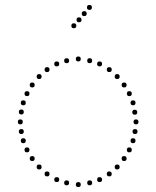

<svg xmlns="http://www.w3.org/2000/svg" viewBox="-20 -752 630 775"><path d="M278 -638Q268 -638 268 -648Q268 -658 278 -658Q288 -658 288 -648Q288 -638 278 -638ZM299 -662Q289 -662 289 -672Q289 -682 299 -682Q309 -682 309 -672Q309 -662 299 -662ZM320 -687Q310 -687 310 -697Q310 -707 320 -707Q330 -707 330 -697Q330 -687 320 -687ZM341 -712Q331 -712 331 -722Q331 -732 341 -732Q351 -732 351 -722Q351 -712 341 -712ZM296 -504Q286 -504 286 -514Q286 -524 296 -524Q306 -524 306 -514Q306 -504 296 -504ZM342 -497Q332 -497 332 -507Q332 -517 342 -517Q352 -517 352 -507Q352 -497 342 -497ZM382 -484Q372 -484 372 -494Q372 -504 382 -504Q392 -504 392 -494Q392 -484 382 -484ZM421 -461Q411 -461 411 -471Q411 -481 421 -481Q431 -481 431 -471Q431 -461 421 -461ZM453 -433Q443 -433 443 -443Q443 -453 453 -453Q463 -453 463 -443Q463 -433 453 -433ZM502 -364Q492 -364 492 -374Q492 -384 502 -384Q512 -384 512 -374Q512 -364 502 -364ZM517 -327Q507 -327 507 -337Q507 -347 517 -347Q527 -347 527 -337Q527 -327 517 -327ZM529 -250Q519 -250 519 -260Q519 -270 529 -270Q539 -270 539 -260Q539 -250 529 -250ZM481 -399Q471 -399 471 -409Q471 -419 481 -419Q491 -419 491 -409Q491 -399 481 -399ZM524 -289Q514 -289 514 -299Q514 -309 524 -309Q534 -309 534 -299Q534 -289 524 -289ZM249 -497Q239 -497 239 -507Q239 -517 249 -517Q259 -517 259 -507Q259 -497 249 -497ZM209 -484Q199 -484 199 -494Q199 -504 209 -504Q219 -504 219 -494Q219 -484 209 -484ZM170 -461Q160 -461 160 -471Q160 -481 170 -481Q180 -481 180 -471Q180 -461 170 -461ZM138 -433Q128 -433 128 -443Q128 -453 138 -453Q148 -453 148 -443Q148 -433 138 -433ZM89 -364Q79 -364 79 -374Q79 -384 89 -384Q99 -384 99 -374Q99 -364 89 -364ZM74 -327Q64 -327 64 -337Q64 -347 74 -347Q84 -347 84 -337Q84 -327 74 -327ZM62 -250Q52 -250 52 -260Q52 -270 62 -270Q72 -270 72 -260Q72 -250 62 -250ZM110 -399Q100 -399 100 -409Q100 -419 110 -419Q120 -419 120 -409Q120 -399 110 -399ZM66 -290Q56 -290 56 -300Q56 -310 66 -310Q76 -310 76 -300Q76 -290 66 -290ZM296 -17Q306 -17 306 -7Q306 3 296 3Q286 3 286 -7Q286 -17 296 -17ZM342 -24Q352 -24 352 -14Q352 -4 342 -4Q332 -4 332 -14Q332 -24 342 -24ZM382 -37Q392 -37 392 -27Q392 -17 382 -17Q372 -17 372 -27Q372 -37 382 -37ZM421 -60Q431 -60 431 -50Q431 -40 421 -40Q411 -40 411 -50Q411 -60 421 -60ZM453 -88Q463 -88 463 -78Q463 -68 453 -68Q443 -68 443 -78Q443 -88 453 -88ZM502 -157Q512 -157 512 -147Q512 -137 502 -137Q492 -137 492 -147Q492 -157 502 -157ZM517 -194Q527 -194 527 -184Q527 -174 517 -174Q507 -174 507 -184Q507 -194 517 -194ZM481 -122Q491 -122 491 -112Q491 -102 481 -102Q471 -102 471 -112Q471 -122 481 -122ZM525 -231Q535 -231 535 -221Q535 -211 525 -211Q515 -211 515 -221Q515 -231 525 -231ZM249 -24Q259 -24 259 -14Q259 -4 249 -4Q239 -4 239 -14Q239 -24 249 -24ZM209 -37Q219 -37 219 -27Q219 -17 209 -17Q199 -17 199 -27Q199 -37 209 -37ZM170 -60Q180 -60 180 -50Q180 -40 170 -40Q160 -40 160 -50Q160 -60 170 -60ZM138 -88Q148 -88 148 -78Q148 -68 138 -68Q128 -68 128 -78Q128 -88 138 -88ZM89 -157Q99 -157 99 -147Q99 -137 89 -137Q79 -137 79 -147Q79 -157 89 -157ZM74 -194Q84 -194 84 -184Q84 -174 74 -174Q64 -174 64 -184Q64 -194 74 -194ZM110 -122Q120 -122 120 -112Q120 -102 110 -102Q100 -102 100 -112Q100 -122 110 -122ZM66 -231Q76 -231 76 -221Q76 -211 66 -211Q56 -211 56 -221Q56 -231 66 -231Z"/></svg>

Font: Raleway Dots
Style: Regular
Weight: 400
Designer: Matt McInerney, Pablo Impallari, Rodrigo Fuenzalida, Brenda Gallo
Foundry: Matt McInerney, Pablo Impallari, Rodrigo Fuenzalida, Brenda Gallo
Version: Version 1.000